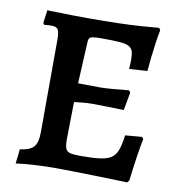

<svg xmlns="http://www.w3.org/2000/svg" viewBox="-76 -722 747 802"><g transform="rotate(10 297.5 -321.0)"><path d="M43 10 50 -51Q93 -57 108.5 -75Q124 -93 124 -136L125 -529Q125 -561 118.5 -572Q112 -583 91 -583Q86 -583 76.5 -582.5Q67 -582 60 -581L55 -588L62 -643Q84 -643 113.5 -642Q143 -641 174.5 -640.5Q206 -640 232 -640Q307 -640 363 -641.5Q419 -643 461.5 -646Q504 -649 535 -652L541 -643Q536 -618 531.5 -586.5Q527 -555 523.5 -524Q520 -493 518 -466L441 -461Q442 -469 442.5 -482Q443 -495 443 -502Q443 -523 438.5 -536.5Q434 -550 421 -556.5Q408 -563 380.5 -565Q353 -567 308 -567Q282 -567 269.5 -565Q257 -563 253.5 -556Q250 -549 250 -532L239 -311L236 -128Q236 -101 240.5 -88.5Q245 -76 259.5 -72Q274 -68 305 -68Q355 -68 386 -72Q417 -76 434 -87.5Q451 -99 459.5 -122.5Q468 -146 473 -185L544 -191L550 -183Q543 -148 535.5 -97Q528 -46 523 -2L515 7Q459 5 400 3.5Q341 2 290 1Q239 0 206 0Q171 0 125 2.5Q79 5 43 10ZM227 -283 235 -365Q242 -365 260.5 -365Q279 -365 300.5 -364.5Q322 -364 338 -364Q355 -364 390 -367Q425 -370 456 -373L463 -365L449 -288Q422 -289 383 -290Q344 -291 316 -291Q294 -291 269.5 -288.5Q245 -286 227 -283Z"/></g></svg>

Font: Alegreya SemiBold
Style: Regular
Weight: 600
Designer: Juan Pablo del Peral
Foundry: Huerta Tipografica
Version: Version 2.009